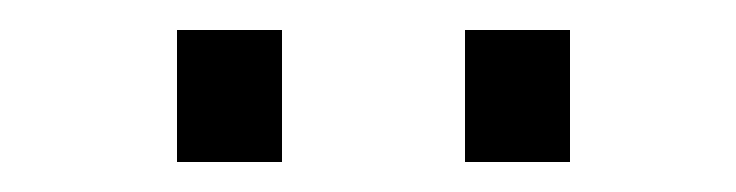

<svg xmlns="http://www.w3.org/2000/svg" viewBox="-20 -692 491 128"><path d="M290 -584V-672H360V-584ZM98 -584V-672H168V-584Z"/></svg>

Font: Marvel
Style: Bold
Weight: 700
Designer: Carolina Trebol
Foundry: Carolina Trebol
Version: Version 1.001